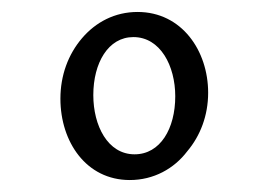

<svg xmlns="http://www.w3.org/2000/svg" viewBox="-20 -580 448 321"><path d="M197 -279C237 -279 271 -298 293 -327C315 -353 328 -387 328 -425C328 -495 284 -560 210 -560C172 -560 140 -543 117 -516C94 -489 81 -454 81 -415C81 -343 124 -279 197 -279ZM205 -322C160 -322 136 -370 136 -421C136 -475 161 -518 203 -518C248 -518 273 -470 273 -419C273 -365 248 -322 205 -322Z"/></svg>

Font: Noto Serif Devanagari Condensed Medium
Style: Regular
Weight: 500
Width: 3
Designer: Universal Thirst, Indian Type Foundry and the Monotype Design Team
Foundry: Monotype Imaging Inc.
Version: Version 2.004